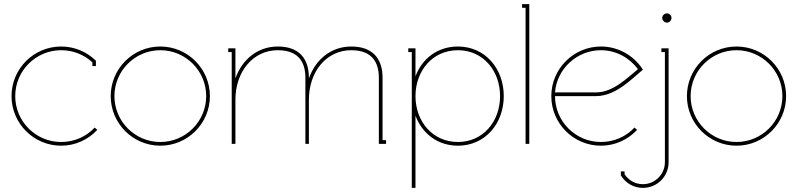

<svg xmlns="http://www.w3.org/2000/svg" viewBox="-20 -699 3875 933"><path d="M277 9C347 9 409 -21 453 -68L440 -79C399 -35 341 -9 277 -9C154 -9 54 -109 54 -232C54 -355 154 -455 277 -455C336 -455 389 -433 429 -396V-378H446V-404L444 -406C400 -448 341 -473 277 -473C144 -473 36 -365 36 -232C36 -99 144 9 277 9Z M536 -232C536 -355 636 -455 759 -455C882 -455 982 -355 982 -232C982 -109 882 -9 759 -9C636 -9 536 -109 536 -232ZM759 -473C626 -473 518 -365 518 -232C518 -99 626 9 759 9C892 9 1000 -99 1000 -232C1000 -365 892 -473 759 -473Z M1330 -473C1234 -473 1157 -412 1124 -318V-464H1089V-446H1106V0H1124V-214C1124 -352 1210 -455 1330 -455C1437 -455 1464 -389 1464 -321V0H1481V-214C1481 -352 1567 -455 1687 -455C1794 -455 1821 -389 1821 -321V0H1856V-18H1839V-321C1839 -417 1788 -473 1687 -473C1591 -473 1514 -412 1481 -318V-321C1481 -417 1431 -473 1330 -473Z M1999 -232C1999 -355 2082 -455 2205 -455C2328 -455 2410 -355 2410 -232C2410 -109 2328 -9 2205 -9C2082 -9 1999 -109 1999 -232ZM1981 -446V214H1999V-137C2031 -50 2107 9 2205 9C2338 9 2428 -99 2428 -232C2428 -365 2338 -473 2205 -473C2107 -473 2031 -415 1999 -328V-464H1964V-446Z M2517 -679V-661H2534V0H2552V-679Z M2659 -232C2659 -99 2767 9 2900 9C2970 9 3032 -21 3076 -68L3063 -79C3022 -35 2964 -9 2900 -9C2777 -9 2677 -109 2677 -232H2877C2973 -232 3053 -319 3098 -355L3104 -360L3100 -367C3056 -431 2983 -473 2900 -473C2768 -473 2659 -365 2659 -232ZM2677 -250C2686 -365 2784 -455 2900 -455C2974 -455 3039 -418 3080 -363C3031 -323 2960 -250 2877 -250Z M3198 -612C3198 -600 3209 -589 3221 -589C3233 -589 3243 -600 3243 -612C3243 -624 3233 -634 3221 -634C3209 -634 3198 -624 3198 -612ZM3194 -464V-446H3211V89C3211 148 3163 196 3104 196C3066 196 3035 177 3015 148V134H2997V154L2999 156C3021 191 3059 214 3104 214C3173 214 3229 159 3229 89V-464Z M3336 -232C3336 -355 3436 -455 3559 -455C3682 -455 3782 -355 3782 -232C3782 -109 3682 -9 3559 -9C3436 -9 3336 -109 3336 -232ZM3559 -473C3426 -473 3318 -365 3318 -232C3318 -99 3426 9 3559 9C3692 9 3800 -99 3800 -232C3800 -365 3692 -473 3559 -473Z"/></svg>

Font: Rawengulk
Style: Light
Weight: 300
Version: Version 0.9